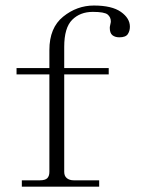

<svg xmlns="http://www.w3.org/2000/svg" viewBox="-20 -704 540 708"><path d="M162.1 -519.5Q162.1 -601.6 212.9 -642.6Q263.7 -683.6 326.2 -683.6Q392.6 -683.6 425.8 -660.2Q459 -636.7 459 -605.5Q459 -589.8 451.2 -578.1Q443.4 -566.4 419.9 -566.4Q404.3 -566.4 394.5 -574.2Q384.8 -582 384.8 -601.6Q384.8 -605.5 386.7 -613.3Q388.7 -621.1 388.7 -625Q388.7 -640.6 377 -650.4Q365.2 -660.2 322.3 -660.2Q275.4 -660.2 246.1 -630.9Q216.8 -601.6 216.8 -531.2V-453.1H380.9V-429.7H216.8V-70.3Q216.8 -54.7 226.6 -46.9Q236.3 -39.1 252 -39.1H345.7V-15.6H60.5V-39.1H127Q146.5 -39.1 154.3 -46.9Q162.1 -54.7 162.1 -70.3V-429.7H41V-453.1H162.1Z"/></svg>

Font: BabelStone Khitan Small Seal
Style: Regular
Weight: 400
Designer: Andrew West
Foundry: BabelStone
Version: Version 13.000